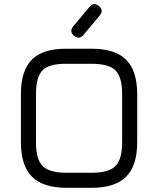

<svg xmlns="http://www.w3.org/2000/svg" viewBox="-20 -898 756 918"><path d="M334 -727Q310 -747 330 -772L408 -865Q428 -889 453 -869Q477 -849 457 -824L379 -731Q359 -707 334 -727ZM298 0Q186 0 133 -53Q80 -106 80 -218V-448Q80 -561 133 -613.5Q186 -666 298 -665H418Q530 -665 583 -612.5Q636 -560 636 -447V-218Q636 -106 583 -53Q530 0 418 0ZM152 -218Q152 -136 184 -104Q216 -72 298 -72H418Q500 -72 532 -104Q564 -136 564 -218V-447Q564 -530 532 -561.5Q500 -593 418 -593H298Q216 -594 184 -562.5Q152 -531 152 -448Z"/></svg>

Font: Jura SemiBold
Style: Regular
Weight: 600
Designer: Daniel Johnson, Alexei Vanyashin
Foundry: Daniel Johnson
Version: Version 5.103